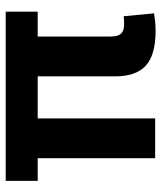

<svg xmlns="http://www.w3.org/2000/svg" viewBox="34 -604 571 680"><g transform="rotate(-90 320.0 -263.5)"><path d="M550.8 1.5Q465.8 1.5 428 -33.2Q390.1 -67.9 390.1 -140.6V-498H531.2V-156.2Q531.2 -131.8 541.3 -120.8Q551.3 -109.9 574.2 -109.9Q583 -109.9 590.3 -110.4Q597.7 -110.8 603 -111.3L613.3 -3.9Q602.1 -2 585.4 -0.2Q568.8 1.5 550.8 1.5ZM100.1 0V-498H241.2V0ZM20 -416V-529.3H619.1V-416Z"/></g></svg>

Font: Inter 24pt
Style: Bold
Weight: 700
Designer: Rasmus Andersson
Foundry: rsms
Version: Version 4.001;git-66647c0bb